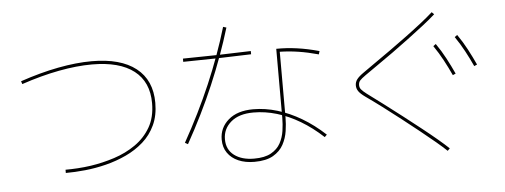

<svg xmlns="http://www.w3.org/2000/svg" viewBox="-54 -964 3109 1181"><g transform="rotate(-5 1500.0 -373.0)"><path d="M314 -2V-22Q349 -22 389.5 -24.5Q430 -27 471 -33Q545 -44 617.5 -67.5Q690 -91 749.5 -132.5Q809 -174 844.5 -235.5Q880 -297 880 -384Q880 -515 791 -584Q702 -653 532 -653Q438 -653 327 -632Q216 -611 95 -570L89 -588Q212 -630 324.5 -651.5Q437 -673 532 -673Q710 -673 805 -598.5Q900 -524 900 -384Q900 -306 872.5 -247Q845 -188 797.5 -146Q750 -104 690 -76Q630 -48 564.5 -31.5Q499 -15 434.5 -8.5Q370 -2 314 -2Z M1078 -113 1060 -123Q1157 -296 1231 -468.5Q1305 -641 1356 -813L1376 -807Q1324 -635 1250 -461.5Q1176 -288 1078 -113ZM1513 -650V-630Q1408 -626 1303 -623.5Q1198 -621 1093 -620V-640Q1198 -641 1303 -643.5Q1408 -646 1513 -650ZM1934 -97 1920 -83Q1853 -145 1782.5 -187Q1712 -229 1640 -250.5Q1568 -272 1496 -272Q1406 -272 1356.5 -229.5Q1307 -187 1307 -123Q1307 -59 1353.5 -24Q1400 11 1476 11Q1542 11 1581 -11Q1620 -33 1639 -68Q1658 -103 1664 -144Q1670 -185 1670 -223V-650Q1732 -651 1797 -642Q1862 -633 1934 -613L1928 -593Q1863 -611 1804.5 -620Q1746 -629 1690 -630V-223Q1690 -185 1683.5 -141Q1677 -97 1656 -58Q1635 -19 1592 6Q1549 31 1476 31Q1420 31 1377.5 12.5Q1335 -6 1311 -40.5Q1287 -75 1287 -123Q1287 -196 1342.5 -244Q1398 -292 1496 -292Q1570 -292 1644.5 -269.5Q1719 -247 1792 -204Q1865 -161 1934 -97Z M2680 53 2666 67Q2641 43 2599.5 8Q2558 -27 2506.5 -68Q2455 -109 2399.5 -152.5Q2344 -196 2290 -236.5Q2236 -277 2189 -310Q2161 -330 2149.5 -346.5Q2138 -363 2138 -383Q2138 -403 2150 -419.5Q2162 -436 2192 -457Q2224 -480 2269.5 -511.5Q2315 -543 2367 -580Q2419 -617 2470.5 -655Q2522 -693 2566.5 -728Q2611 -763 2642 -791L2656 -777Q2625 -749 2579.5 -713.5Q2534 -678 2482.5 -639.5Q2431 -601 2379.5 -564Q2328 -527 2282 -495.5Q2236 -464 2204 -441Q2177 -422 2167.5 -411Q2158 -400 2158 -383Q2158 -368 2167 -356.5Q2176 -345 2201 -326Q2247 -292 2301 -251.5Q2355 -211 2411 -167.5Q2467 -124 2519 -83Q2571 -42 2613 -6.5Q2655 29 2680 53ZM2874 -438Q2852 -486 2826.5 -533.5Q2801 -581 2770 -626L2786 -638Q2818 -592 2844 -543Q2870 -494 2892 -446ZM2738 -394Q2716 -442 2690.5 -489.5Q2665 -537 2634 -582L2650 -594Q2682 -548 2708 -499Q2734 -450 2756 -402Z"/></g></svg>

Font: Murecho Thin Thin
Style: Regular
Weight: 250
Version: Version 1.010